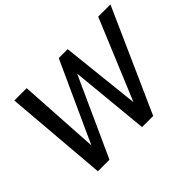

<svg xmlns="http://www.w3.org/2000/svg" viewBox="-135 -966 1232 1232"><g transform="rotate(-45 481.0 -350.0)"><path d="M962 -700 650 0H549L497 -537L253 0H148L90 -700H202L236 -147L484 -691H565L623 -152L851 -700Z"/></g></svg>

Font: Cabin
Style: Medium Italic
Weight: 500
Designer: Pablo Impallari
Foundry: Pablo Impallari. www.impallari.com Igino Marini. www.ikern.com
Version: Version 1.005